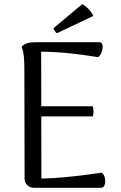

<svg xmlns="http://www.w3.org/2000/svg" viewBox="-20 -894 577 914"><path d="M143 0Q123 0 110 -12Q97 -24 97 -45L96 -569Q96 -599 93.5 -624.5Q91 -650 83 -672Q97 -685 111.5 -689Q126 -693 152 -693H454Q463 -693 466.5 -683.5Q470 -674 468 -661Q466 -648 460 -637Q454 -626 446 -622Q381 -633 314 -640Q247 -647 176 -648L177 -44Q225 -45 276.5 -49.5Q328 -54 376.5 -60Q425 -66 464 -72Q472 -67 476.5 -55.5Q481 -44 481 -31.5Q481 -19 476 -9.5Q471 0 461 0ZM161 -340V-388H422Q425 -376 425 -363.5Q425 -351 422 -340ZM424 -818 251 -736Q246 -738 240.5 -747Q235 -756 235 -760L371 -874Q381 -870 391.5 -860.5Q402 -851 411 -840Q420 -829 424 -818Z"/></svg>

Font: Arima
Style: Regular
Weight: 400
Designer: Joana Correia and Natanael Gama
Foundry: NDISCOVER
Version: Version 1.101;gftools[0.9.23]